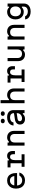

<svg xmlns="http://www.w3.org/2000/svg" viewBox="2823 -3711 1104 6790"><g transform="rotate(-90 3375.0 -316.0)"><path d="M585 -362 548 -305Q548 -406 506 -461Q464 -516 388 -516Q304 -516 256 -459.5Q208 -403 208 -305Q208 -200 256 -142Q304 -84 392 -84Q447 -84 490.5 -110Q534 -136 564 -184H668Q645 -94 569.5 -39Q494 16 392 16Q302 16 236 -22.5Q170 -61 135 -133.5Q100 -206 100 -305Q100 -398 136 -468.5Q172 -539 237 -577.5Q302 -616 388 -616Q468 -616 527.5 -579Q587 -542 618.5 -472Q650 -402 650 -307Q650 -292 648 -264H185V-362Z M1098 -600V-554H1128Q1147 -584 1181 -600Q1215 -616 1258 -616Q1338 -616 1384 -563.5Q1430 -511 1430 -420V-340H1316V-404Q1316 -457 1292 -484.5Q1268 -512 1222 -512Q1164 -512 1135 -463.5Q1106 -415 1106 -320V-104H1314V0H870V-104H996V-496H850V-600Z M1620 -600H1730V-552H1760Q1785 -582 1825 -599Q1865 -616 1911 -616Q1980 -616 2032.5 -586Q2085 -556 2113.5 -501.5Q2142 -447 2142 -376V0H2032V-346Q2032 -425 1993 -467.5Q1954 -510 1881 -510Q1808 -510 1769 -467.5Q1730 -425 1730 -346V0H1620Z M2780 -279 2566 -247Q2524 -240 2503.5 -219Q2483 -198 2483 -163Q2483 -131 2511 -109.5Q2539 -88 2582 -88Q2633 -88 2676 -110.5Q2719 -133 2743.5 -172.5Q2768 -212 2768 -259V-380Q2768 -443 2728.5 -478Q2689 -513 2618 -513Q2544 -513 2497 -481Q2450 -449 2436 -390H2330Q2336 -459 2373 -510Q2410 -561 2474 -588.5Q2538 -616 2622 -616Q2744 -616 2810 -557Q2876 -498 2876 -388V0H2768V-60H2738Q2709 -22 2665 -3Q2621 16 2560 16Q2501 16 2457 -6Q2413 -28 2389.5 -67.5Q2366 -107 2366 -160Q2366 -234 2415 -281.5Q2464 -329 2555 -342L2780 -376ZM2411 -770Q2411 -802 2432.5 -821Q2454 -840 2491 -840Q2528 -840 2549.5 -821Q2571 -802 2571 -770Q2571 -738 2549.5 -719Q2528 -700 2491 -700Q2454 -700 2432.5 -719Q2411 -738 2411 -770ZM2673 -770Q2673 -802 2694.5 -821Q2716 -840 2753 -840Q2790 -840 2811.5 -821Q2833 -802 2833 -770Q2833 -738 2811.5 -719Q2790 -700 2753 -700Q2716 -700 2694.5 -719Q2673 -738 2673 -770Z M3120 -848H3230V-552H3260Q3285 -582 3325 -599Q3365 -616 3411 -616Q3480 -616 3532.5 -586Q3585 -556 3613.5 -501.5Q3642 -447 3642 -376V0H3532V-346Q3532 -425 3493 -467.5Q3454 -510 3381 -510Q3308 -510 3269 -467.5Q3230 -425 3230 -346V0H3120Z M4098 -600V-554H4128Q4147 -584 4181 -600Q4215 -616 4258 -616Q4338 -616 4384 -563.5Q4430 -511 4430 -420V-340H4316V-404Q4316 -457 4292 -484.5Q4268 -512 4222 -512Q4164 -512 4135 -463.5Q4106 -415 4106 -320V-104H4314V0H3870V-104H3996V-496H3850V-600Z M5130 0H5020V-48H4990Q4965 -18 4925 -1Q4885 16 4839 16Q4770 16 4717.5 -14Q4665 -44 4636.5 -98.5Q4608 -153 4608 -224V-600H4718V-254Q4718 -175 4757 -132.5Q4796 -90 4869 -90Q4942 -90 4981 -132.5Q5020 -175 5020 -254V-600H5130Z M5370 -600H5480V-552H5510Q5535 -582 5575 -599Q5615 -616 5661 -616Q5730 -616 5782.5 -586Q5835 -556 5863.5 -501.5Q5892 -447 5892 -376V0H5782V-346Q5782 -425 5743 -467.5Q5704 -510 5631 -510Q5558 -510 5519 -467.5Q5480 -425 5480 -346V0H5370Z M6364 216Q6284 216 6221.5 191.5Q6159 167 6123 122.5Q6087 78 6084 20H6192Q6209 65 6254.5 90.5Q6300 116 6364 116Q6445 116 6490.5 77.5Q6536 39 6536 -30V-94H6506Q6484 -64 6440.5 -46Q6397 -28 6348 -28Q6270 -28 6210 -64.5Q6150 -101 6117 -167Q6084 -233 6084 -320Q6084 -408 6117 -475Q6150 -542 6210 -579Q6270 -616 6348 -616Q6398 -616 6441.5 -597Q6485 -578 6506 -546H6536V-600H6646V-20Q6646 51 6612 104Q6578 157 6514 186.5Q6450 216 6364 216ZM6368 -128Q6449 -128 6495.5 -179.5Q6542 -231 6542 -320Q6542 -409 6495.5 -460.5Q6449 -512 6368 -512Q6287 -512 6240.5 -460.5Q6194 -409 6194 -320Q6194 -231 6240.5 -179.5Q6287 -128 6368 -128Z"/></g></svg>

Font: Martian Mono Custom sWd Rg
Style: Regular
Weight: 400
Width: 6
Monospace: yes
Designer: Alex Havermale
Foundry: Evil Martians
Version: Version 1.000